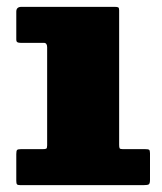

<svg xmlns="http://www.w3.org/2000/svg" viewBox="-20 -540 472 560"><path d="M108 -415Q117.5 -415 117.5 -402V-116Q117.5 -108 115 -106.5Q112.5 -105 104.5 -105H41Q32 -105 29.8 -102.5Q27.5 -100 27.5 -90.5V-12.5Q27.5 -4.5 29.8 -2.2Q32 0 39.5 0H398.5Q410 0 413.8 -2.2Q417.5 -4.5 417.5 -15.5V-93Q417.5 -101.5 414.8 -103.2Q412 -105 403.5 -105H338Q330.5 -105 329 -107.5Q327.5 -110 327.5 -117.5V-510Q327.5 -517 324.8 -518.5Q322 -520 315 -520H42.5Q27.5 -520 27.5 -506V-425Q27.5 -418.5 30.8 -416.8Q34 -415 40.5 -415Z"/></svg>

Font: Besley Black
Style: Regular
Weight: 900
Designer: Owen Earl
Foundry: indestructible type*
Version: Version 2.001